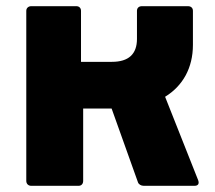

<svg xmlns="http://www.w3.org/2000/svg" viewBox="-20 -601 695 621"><path d="M514 -288C571 -323 604 -381 604 -456V-566C604 -575 598 -581 588 -581H439C429 -581 423 -575 423 -566V-475C423 -426 396 -401 342 -401H242V-566C242 -575 236 -581 227 -581H81C72 -581 65 -575 65 -566V-16C65 -6 72 0 81 0H234C243 0 249 -6 249 -16V-250H341L426 -12C428 -5 436 0 445 0H609C621 0 625 -7 621 -18Z"/></svg>

Font: LINE Seed Sans TH ExtraBold
Style: Regular
Weight: 800
Designer: Dalton Maag Ltd | Thai characters by Cadson Demak Co.,Ltd.
Foundry: Dalton Maag Ltd
Version: Version 1.003